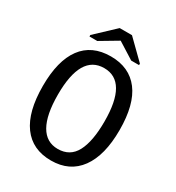

<svg xmlns="http://www.w3.org/2000/svg" viewBox="-198 -953 995 1084"><g transform="rotate(30 300.0 -411.0)"><path d="M549.8 -332.5Q549.8 -168 485.1 -79.1Q420.4 9.8 299.3 9.8Q177.7 9.8 113.8 -77.6Q49.8 -165 49.8 -332.5Q49.8 -497.1 113.3 -583Q176.8 -668.9 300.3 -668.9Q420.9 -668.9 485.4 -584.2Q549.8 -499.5 549.8 -332.5ZM451.7 -332.5Q451.7 -592.8 300.3 -592.8Q147.9 -592.8 147.9 -332.5Q147.9 -200.7 186.5 -133.3Q225.1 -65.9 299.8 -65.9Q379.4 -65.9 415.5 -134.3Q451.7 -202.6 451.7 -332.5ZM461.4 -715.3V-705.6H410.2L303.2 -772.9H302.2L189 -705.6H138.2V-715.3L262.2 -832H342.3Z"/></g></svg>

Font: Cousine
Style: Regular
Weight: 400
Monospace: yes
Designer: Steve Matteson
Foundry: Monotype Imaging Inc.
Version: Version 1.21